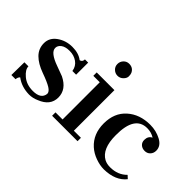

<svg xmlns="http://www.w3.org/2000/svg" viewBox="-80 -860 1171 1171"><g transform="rotate(45 505.5 -274.5)"><path d="M211.1 -23.6Q280.6 -23.6 286.1 -73.6Q286.1 -91.7 260.4 -107.6Q234.7 -123.6 176.4 -144.4Q118.1 -165.3 85.4 -197.9Q52.8 -230.6 52.8 -277.8Q52.8 -325 95.1 -354.9Q137.5 -384.7 192.4 -384.7Q247.2 -384.7 280.6 -358.3Q300 -362.5 300 -384.7H327.8V-280.6H295.8Q290.3 -316.7 262.5 -336.1Q234.7 -355.6 197.9 -355.6Q161.1 -355.6 141.7 -341Q122.2 -326.4 122.2 -306.2Q122.2 -286.1 144.4 -268.8Q166.7 -251.4 208.3 -236.8Q250 -222.2 273.6 -212.5Q350 -175 350 -105.6Q350 -36.1 272.2 -5.6Q241.7 8.3 209.7 8.3Q144.4 6.9 98.6 -27.8Q87.5 -19.4 86.1 0H50L51.4 -111.1H86.1Q86.1 -83.3 121.5 -53.5Q156.9 -23.6 211.1 -23.6Z M509.7 -556.9Q544.4 -556.9 558.3 -526.4Q562.5 -516.7 562.5 -500.7Q562.5 -484.7 547.2 -469.4Q531.9 -454.2 511.1 -454.2Q490.3 -454.2 475 -468.8Q459.7 -483.3 459.7 -504.9Q459.7 -526.4 474.3 -541.7Q488.9 -556.9 509.7 -556.9ZM401.4 -29.2H462.5V-350H406.9V-379.2H559.7V-29.2H620.8V0H401.4Z M1001.4 -52.8Q954.2 6.9 855.6 8.3Q820.8 8.3 782.6 -5.6Q744.4 -19.4 716.7 -44.4Q656.9 -98.6 656.9 -189.6Q656.9 -280.6 715.3 -332.6Q773.6 -384.7 863.9 -384.7Q915.3 -384.7 958.3 -361.8Q1001.4 -338.9 1001.4 -298.6Q1001.4 -276.4 987.5 -261.8Q973.6 -247.2 952.1 -247.2Q930.6 -247.2 916.7 -259.7Q902.8 -272.2 902.8 -293.1Q902.8 -326.4 929.2 -338.9Q901.4 -356.9 865.3 -356.9Q758.3 -356.9 759.7 -190.3Q759.7 -73.6 823.6 -38.9Q844.4 -27.8 873.6 -27.8Q940.3 -27.8 981.9 -70.8Z"/></g></svg>

Font: Sree Krushnadevaraya
Style: Regular
Weight: 400
Designer: Purushoth Kumar Guthula
Foundry: Andhrapradesh Society for Knowledge Networks
Version: Version 1.0.5; ttfautohint (v1.2.42-39fb)